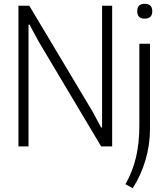

<svg xmlns="http://www.w3.org/2000/svg" viewBox="-20 -770 874 1010"><path d="M741 -672Q702 -672 702 -711Q702 -750 741 -750Q781 -750 781 -711Q781 -672 741 -672ZM640 199Q678 132 695.5 57Q713 -18 713 -110V-540H769V-90Q769 -9 745.5 71.5Q722 152 678 220ZM77 -740H134L467 -183L512 -99L517 -100V-740H570V0H512L183 -552L135 -641L130 -640V0H77Z"/></svg>

Font: Encode Sans Compressed
Style: Light
Weight: 300
Designer: Pablo Impallari, Andres Torresi
Foundry: Pablo Impallari, Andres Torresi
Version: Version 1.000; ttfautohint (v1.00) -l 8 -r 50 -G 200 -x 14 -